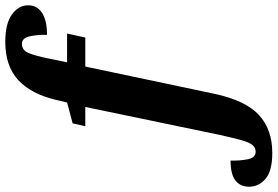

<svg xmlns="http://www.w3.org/2000/svg" viewBox="-278 -628 1051 727"><g transform="rotate(-90 247.5 -264.5)"><path d="M32 241Q-36 241 -66 215.5Q-96 190 -96 153Q-96 120 -72.5 101.5Q-49 83 3 83Q2 119 8 148.5Q14 178 36 178Q51 178 61 167Q71 156 79.5 126.5Q88 97 100 43L206 -467H133L144 -515L223 -536L233 -579Q256 -674 309 -722Q362 -770 453 -770Q521 -770 556 -745Q591 -720 591 -683Q591 -650 562.5 -631Q534 -612 479 -612Q480 -648 473.5 -677.5Q467 -707 445 -707Q422 -707 411 -683.5Q400 -660 388 -599L375 -536H484L469 -467H359L256 21Q231 139 176 190Q121 241 32 241Z"/></g></svg>

Font: Noto Serif ExtraCondensed ExtraBold
Style: Italic
Weight: 800
Width: 2
Italic angle: -12°
Designer: Monotype Design Team
Foundry: Monotype Imaging Inc.
Version: Version 2.013